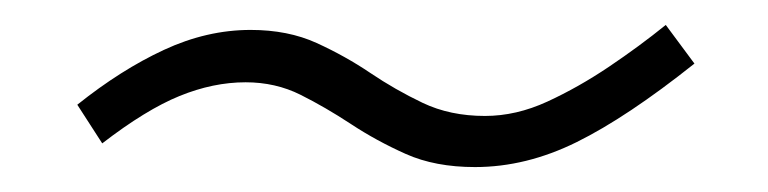

<svg xmlns="http://www.w3.org/2000/svg" viewBox="-20 -429 616 154"><path d="M361 -295Q329 -295 305.5 -305.5Q282 -316 261.5 -329.5Q241 -343 221 -353Q201 -363 177 -363Q151 -363 124 -352Q97 -341 62 -314L42 -345Q77 -373 111.5 -389Q146 -405 181 -405Q211 -405 234 -394.5Q257 -384 277 -370.5Q297 -357 319 -346.5Q341 -336 369 -336Q394 -336 419 -347.5Q444 -359 468.5 -375.5Q493 -392 514 -409L537 -378Q483 -335 442.5 -315Q402 -295 361 -295Z"/></svg>

Font: MuseoModerno ExtraLight
Style: Italic
Weight: 250
Italic angle: -9°
Designer: Pablo Cosgaya, Héctor Gatti, Marcela Romero, and the Authors of The MuseoModerno Project.
Foundry: Omnibus-Type Team
Version: Version 1.003